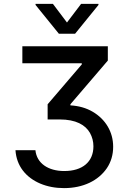

<svg xmlns="http://www.w3.org/2000/svg" viewBox="-20 -786 674 998"><path d="M60.4 -5.3C65.7 76.7 114.7 136.7 189.3 168.3C226.6 183.9 267.8 191.8 312.9 191.8C412.3 191.8 491.5 152.7 535.5 88.1C557.2 55.8 568.2 18.5 568.2 -23.4C568.2 -100.5 528.4 -166.2 461.6 -205.3C428.3 -224.8 389.6 -235.8 345.9 -238.3V-244L540.5 -471.2V-545.5H96.2V-457H405.2V-451.3L227.6 -244V-165.1H290.5C373.9 -165.1 424 -137.1 447.8 -94.8C459.5 -73.5 465.6 -50.4 465.6 -25.6C465.6 55 409.1 103 313.9 103C230.1 103 170.8 62.5 164.1 -5.3ZM164.8 -766V-760.3L285.9 -610.8H370.4L491.8 -760.3V-766H401.6L328.1 -669L255 -766Z"/></svg>

Font: Inter 465
Style: Regular
Weight: 400
Designer: Rasmus Andersson
Foundry: rsms
Version: Version 3.019;Glyphs 3.1.2 (3151)